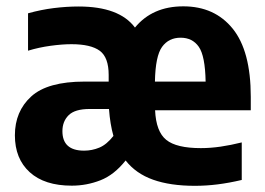

<svg xmlns="http://www.w3.org/2000/svg" viewBox="-20 -576 836 606"><path d="M206.5 10Q120.5 10 73.8 -32.5Q27 -75 27 -149Q27 -224.5 78.5 -271.5Q130 -318.5 247 -318.5H323V-339.5Q323 -395 294.8 -415.8Q266.5 -436.5 205.5 -436.5Q176.5 -436.5 139.8 -431.5Q103 -426.5 68.5 -416V-534Q109.5 -545.5 150 -550.5Q190.5 -555.5 228 -555.5Q356.5 -555.5 406 -489Q461 -556 558.5 -556Q657.5 -556 714.5 -485.5Q771.5 -415 771.5 -270.5V-228H469.5Q472.5 -160.5 504.8 -134.5Q537 -108.5 614 -108.5Q644 -108.5 676.5 -113.2Q709 -118 743 -126.5V-8Q702.5 1.5 666.5 6Q630.5 10.5 595 10.5Q517.5 10.5 463.2 -8.8Q409 -28 376.5 -69.5Q340.5 -24 297 -7Q253.5 10 206.5 10ZM550 -457Q512.5 -457 491.5 -428Q470.5 -399 469 -318.5H629Q627.5 -399.5 607.5 -428.2Q587.5 -457 550 -457ZM245.5 -100.5Q270.5 -100.5 293.8 -110.2Q317 -120 338 -147Q327.5 -184 324 -232H263Q216.5 -232 196.8 -212.5Q177 -193 177 -162Q177 -100.5 245.5 -100.5Z"/></svg>

Font: Encode Sans SemiCondensed SemiCondensed
Style: Bold
Weight: 700
Width: 4
Designer: Multiple Designers
Foundry: Impallari Type
Version: Version 3.000; ttfautohint (v1.8.3) -l 8 -r 50 -G 200 -x 14 